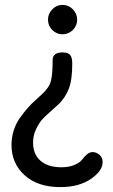

<svg xmlns="http://www.w3.org/2000/svg" viewBox="-20 -758 461 784"><path d="M27 -166Q27 -197 36 -225.5Q45 -254 62 -277.5Q79 -301 92.5 -316.5Q106 -332 126.5 -350.5Q147 -369 151 -373Q181 -400 188 -428Q195 -456 195 -513Q195 -544 236 -544Q257 -544 266 -534Q275 -524 275 -498Q275 -430 260.5 -394.5Q246 -359 221 -334Q214 -327 190 -306Q166 -285 153 -271Q140 -257 127.5 -231Q115 -205 115 -176Q115 -128 145.5 -101.5Q176 -75 230 -75Q262 -75 284 -84.5Q306 -94 315 -106Q324 -118 335 -127.5Q346 -137 358 -137Q373 -137 386 -126Q399 -115 399 -96Q399 -60 350.5 -27Q302 6 226 6Q134 6 80.5 -42.5Q27 -91 27 -166ZM235 -618Q211 -618 193.5 -635.5Q176 -653 176 -678Q176 -702 193.5 -720Q211 -738 235 -738Q260 -738 277.5 -720Q295 -702 295 -678Q295 -653 277.5 -635.5Q260 -618 235 -618Z"/></svg>

Font: Dosis
Style: SemiBold
Weight: 600
Designer: Edgar Tolentino, Pablo Impallari, Igino Marini
Foundry: Edgar Tolentino, Pablo Impallari, Igino Marini
Version: Version 1.007